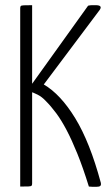

<svg xmlns="http://www.w3.org/2000/svg" viewBox="-20 -720 431 741"><path d="M352 1Q345 1 338 1Q331 1 323 0Q300 -74 278.5 -127Q257 -180 237 -218Q217 -256 197 -283Q177 -310 156 -331Q142 -346 125.5 -354.5Q109 -363 92 -368V-380L320 -698Q328 -700 335 -700Q342 -700 349 -700Q377 -700 365 -682L149 -394Q214 -356 270.5 -263.5Q327 -171 369 -15Q371 -6 367 -2.5Q363 1 352 1ZM58 0V-688Q58 -694 60 -696.5Q62 -699 71.5 -699.5Q81 -700 104 -700V-12Q104 -6 102 -3.5Q100 -1 90.5 -0.5Q81 0 58 0Z"/></svg>

Font: Yanone Kaffeesatz ExtraLight Light
Style: Regular
Weight: 300
Version: Version 2.003